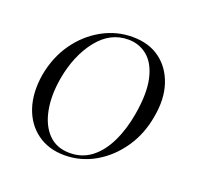

<svg xmlns="http://www.w3.org/2000/svg" viewBox="-83 -487 602 588"><g transform="rotate(20 218.0 -193.0)"><path d="M182 13Q130 13 93 -14Q56 -41 40.5 -88Q25 -135 35 -196Q46 -256 78 -301.5Q110 -347 156.5 -373Q203 -399 256 -399Q309 -399 345 -372.5Q381 -346 396.5 -299.5Q412 -253 401 -193Q391 -133 359 -86.5Q327 -40 281 -13.5Q235 13 182 13ZM195 1Q235 1 265 -22Q295 -45 315 -86.5Q335 -128 344 -181Q356 -252 345.5 -297.5Q335 -343 308.5 -365Q282 -387 246 -387Q187 -387 146 -335Q105 -283 91 -204Q81 -146 90 -99.5Q99 -53 125.5 -26Q152 1 195 1Z"/></g></svg>

Font: Cormorant Garamond Light
Style: Italic
Weight: 300
Italic angle: -10°
Designer: Christian Thalmann (Catharsis Fonts)
Foundry: Catharsis Fonts
Version: Version 4.001